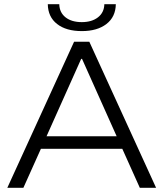

<svg xmlns="http://www.w3.org/2000/svg" viewBox="-20 -900 784 920"><path d="M566 -187H176L92 0H15L335 -700H408L728 0H650ZM539 -247 373 -618H369L203 -247ZM209 -880H264Q265 -840 294 -817Q323 -794 372 -794Q420 -794 449.5 -817Q479 -840 480 -880H535Q534 -819 490 -785Q446 -751 372 -751Q297 -751 253.5 -785Q210 -819 209 -880Z"/></svg>

Font: CMG Sans
Style: Regular
Weight: 400
Designer: Julieta Ulanovsky
Foundry: Julieta Ulanovsky
Version: Version 7.200